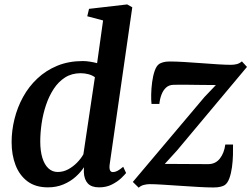

<svg xmlns="http://www.w3.org/2000/svg" viewBox="-20 -837 1136 868"><path d="M476 -95Q473.5 -77.5 477 -68.2Q480.5 -59 490.5 -59Q499.5 -59 510.2 -64.2Q521 -69.5 537 -83L550 -55Q544 -47 527.8 -31.5Q511.5 -16 486.2 -3Q461 10 428 10Q393.5 10 377 -7.8Q360.5 -25.5 359 -59L359.5 -81Q345.5 -59 322.2 -38Q299 -17 267.2 -3.5Q235.5 10 196.5 10Q140.5 10 104.2 -17.2Q68 -44.5 50.2 -90.8Q32.5 -137 32.5 -194.5Q32.5 -246.5 45.5 -299Q58.5 -351.5 84.2 -398.5Q110 -445.5 148.8 -482Q187.5 -518.5 239 -539.8Q290.5 -561 354.5 -561Q370 -561 387 -558.2Q404 -555.5 419 -551.5L446 -744.5L374.5 -763.5L382.5 -797L555 -817L578 -804ZM409 -488Q396.5 -497 379.8 -501.5Q363 -506 344.5 -506Q304.5 -506 274.2 -486.8Q244 -467.5 222.8 -435Q201.5 -402.5 188 -362.2Q174.5 -322 168.2 -279.2Q162 -236.5 162 -197.5Q162 -154.5 171.5 -123.5Q181 -92.5 198.8 -76Q216.5 -59.5 241 -59.5Q266 -59.5 288.2 -71.5Q310.5 -83.5 328.5 -102Q346.5 -120.5 357 -139.5ZM956 -452.5Q943 -452.5 922.5 -452.8Q902 -453 878.2 -453.2Q854.5 -453.5 831.8 -453.8Q809 -454 790.8 -454Q772.5 -454 763.5 -453.5Q743.5 -453 730.2 -440.5Q717 -428 709.8 -408.5Q702.5 -389 700.5 -367H665Q663 -383.5 663.5 -410.2Q664 -437 667.8 -465.8Q671.5 -494.5 679.5 -517.2Q687.5 -540 700.5 -548.5Q706 -552 717.5 -555.5Q729 -559 747.5 -559Q774.5 -559 812 -556.8Q849.5 -554.5 889.8 -551.5Q930 -548.5 965.5 -546.2Q1001 -544 1023.5 -544Q1038.5 -544 1050.8 -547.2Q1063 -550.5 1073.5 -559.5L1096.5 -534.5L780.5 -157L725 -96Q745 -96 771.2 -95.8Q797.5 -95.5 825.5 -95.5Q853.5 -95.5 878.8 -95.2Q904 -95 922.5 -95Q954.5 -95.5 974 -120.2Q993.5 -145 998.5 -183.5H1033.5Q1034 -164 1033.2 -136.8Q1032.5 -109.5 1028.8 -81.5Q1025 -53.5 1017.2 -31.8Q1009.5 -10 996.5 -0.5Q990 4 977.2 7.2Q964.5 10.5 945 10.5Q917 10.5 877 8.2Q837 6 794.5 3Q752 0 715.2 -2.2Q678.5 -4.5 656.5 -4.5Q644 -4.5 630.2 -1Q616.5 2.5 607 11.5L580.5 -14.5L904.5 -398.5Z"/></svg>

Font: Merriweather 36pt SemiBold
Style: Italic
Weight: 600
Italic angle: -7.8°
Version: Version 2.101